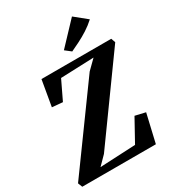

<svg xmlns="http://www.w3.org/2000/svg" viewBox="-250 -1126 1136 1255"><g transform="rotate(-30 318.0 -499.0)"><path d="M-5 0 -18 -33 413.5 -628 481 -694.5 230.5 -685 162 -542 82.5 -549 116 -743H642.5L654 -710.5L225 -115L162.5 -51.5L430.5 -64.5L522.5 -231L600 -213L550.5 0ZM380.5 -798.5 337 -832.5 493 -997.5 585 -923Q554 -894.5 517.8 -871.2Q481.5 -848 446 -830.2Q410.5 -812.5 380.5 -798.5Z"/></g></svg>

Font: Merriweather 60pt ExtraBold
Style: Italic
Weight: 800
Italic angle: -7.8°
Version: Version 2.101